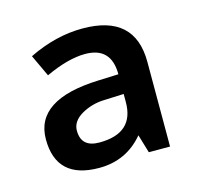

<svg xmlns="http://www.w3.org/2000/svg" viewBox="-63 -788 494 478"><g transform="rotate(-15 184.0 -549.0)"><path d="M321.8 -381.8H267.1L252.9 -429.2Q208.5 -376 138.2 -376Q27.8 -376 27.8 -479Q27.8 -581.1 191.9 -586.9L244.1 -588.9Q244.1 -659.2 176.8 -659.2Q133.3 -659.2 74.2 -631.8L47.9 -688Q117.7 -722.2 187 -722.2Q321.8 -722.2 321.8 -600.1ZM244.1 -538.1 195.8 -536.1Q162.1 -535.6 134.3 -519.5Q107.9 -503.9 107.9 -480Q107.9 -437 154.8 -437Q244.1 -437 244.1 -517.1Z"/></g></svg>

Font: Open Sans
Style: SemiBold
Weight: 600
Foundry: Ascender Corporation
Version: Version 1.10